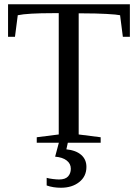

<svg xmlns="http://www.w3.org/2000/svg" viewBox="-20 -675 651 908"><path d="M153.8 0V-25.9L257.8 -39.1V-612.8H232.9Q109.4 -612.8 64 -603L50.8 -501H18.1V-654.8H594.2V-501H561L547.9 -603Q533.2 -606.4 483.9 -609.1Q434.6 -611.8 376 -611.8H352.1V-39.1L456.1 -25.9V0ZM388.7 114.3Q388.7 159.2 354.7 186Q320.8 212.9 268.1 212.9Q231 212.9 200.7 202.1V166Q211.4 169.4 230 171.6Q248.5 173.8 259.3 173.8Q288.6 173.8 301.8 159.4Q314.9 145 314.9 123Q314.9 99.1 295.4 84Q275.9 68.8 240.7 65.9L260.7 -8.8H302.7L293.9 31.2Q338.4 35.6 363.5 57.1Q388.7 78.6 388.7 114.3Z"/></svg>

Font: Tinos
Style: Regular
Weight: 400
Designer: Steve Matteson
Foundry: Monotype Imaging Inc.
Version: Version 1.23